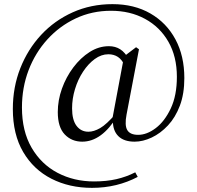

<svg xmlns="http://www.w3.org/2000/svg" viewBox="-20 -739 952 927"><path d="M377 -55Q326 -55 292.5 -90Q259 -125 259 -198Q259 -255 279 -311Q299 -367 334 -413.5Q369 -460 413 -488Q457 -516 506 -516Q537 -516 560.5 -501Q584 -486 603 -452L584 -420Q569 -451 549.5 -464Q530 -477 503 -477Q469 -477 437.5 -454Q406 -431 381 -393Q356 -355 342 -308.5Q328 -262 328 -216Q328 -160 349.5 -131.5Q371 -103 407 -103Q433 -103 463.5 -120.5Q494 -138 539 -190L548 -178H546Q509 -117 466.5 -86Q424 -55 377 -55ZM630 -55Q578 -55 551 -82Q524 -109 525 -159L523 -168L579 -467L637 -511L651 -501L591 -186Q581 -134 594.5 -111Q608 -88 647 -88Q689 -88 732 -120.5Q775 -153 804.5 -215.5Q834 -278 834 -368Q834 -466 793 -537.5Q752 -609 680 -648Q608 -687 516 -687Q424 -687 345.5 -650Q267 -613 208.5 -548.5Q150 -484 118 -400Q86 -316 86 -220Q86 -106 132.5 -26Q179 54 258 95.5Q337 137 434 137Q494 137 542 126Q590 115 633 93L645 115Q596 141 540.5 154.5Q485 168 424 168Q315 168 228.5 124Q142 80 92 -5Q42 -90 42 -213Q42 -318 78 -409.5Q114 -501 178.5 -570.5Q243 -640 331 -679.5Q419 -719 523 -719Q628 -719 706 -674Q784 -629 827 -549Q870 -469 870 -362Q870 -286 848.5 -229Q827 -172 791 -133.5Q755 -95 712.5 -75Q670 -55 630 -55Z"/></svg>

Font: Noto Serif SC
Style: Regular
Weight: 400
Designer: Ryoko NISHIZUKA 西塚涼子 (kana & ideographs); Frank Grießhammer (Latin, Greek & Cyrillic); Wenlong ZHANG 张文龙 (bopomofo); San
Foundry: Adobe
Version: Version 2.002-H1;hotconv 1.1.0;makeotfexe 2.6.0